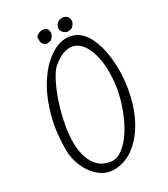

<svg xmlns="http://www.w3.org/2000/svg" viewBox="-226 -1053 1005 1147"><g transform="rotate(-30 277.0 -479.0)"><path d="M21.5 -247.1Q20.5 -370.1 46.9 -471.2Q73.2 -572.3 116.2 -647.5Q159.2 -722.7 212.4 -769Q265.6 -815.4 318.4 -828.1Q371.1 -840.8 418 -818.4Q464.8 -795.9 494.1 -733.4Q520.5 -677.7 530.3 -604Q540 -530.3 533.7 -451.7Q527.3 -373 504.9 -296.9Q482.4 -220.7 443.8 -158.7Q405.3 -96.7 351.6 -56.2Q297.9 -15.6 228.5 -8.8Q173.8 -5.9 134.8 -30.8Q95.7 -55.7 70.8 -93.3Q45.9 -130.9 33.7 -173.3Q21.5 -215.8 21.5 -247.1ZM228.5 -719.7Q211.9 -706.1 191.4 -671.9Q170.9 -637.7 151.4 -590.3Q131.8 -543 115.7 -487.3Q99.6 -431.6 90.3 -375Q81.1 -318.4 81.5 -264.6Q82 -210.9 96.7 -167.5Q111.3 -124 141.6 -95.2Q171.9 -66.4 222.7 -59.6Q261.7 -54.7 301.3 -85Q340.8 -115.2 374 -167Q407.2 -218.8 432.1 -284.7Q457 -350.6 468.8 -416Q478.5 -474.6 478.5 -530.8Q478.5 -586.9 467.8 -633.8Q457 -680.7 436.5 -714.8Q416 -749 385.7 -763.7Q355.5 -778.3 315.9 -769Q276.4 -759.8 228.5 -719.7ZM210.9 -906.2Q206.1 -921.9 218.8 -932.6Q231.4 -943.4 248.5 -945.8Q265.6 -948.2 280.3 -939.5Q294.9 -930.7 294.9 -906.2Q294.9 -900.4 291 -892.1Q287.1 -883.8 280.8 -876.5Q274.4 -869.1 267.1 -865.2Q259.8 -861.3 252.9 -864.3Q246.1 -859.4 237.8 -861.8Q229.5 -864.3 222.7 -870.6Q215.8 -877 212.4 -886.2Q209 -895.5 210.9 -906.2ZM345.7 -909.2Q348.6 -928.7 363.3 -939.5Q377.9 -950.2 394.5 -950.2Q411.1 -950.2 424.8 -939.5Q438.5 -928.7 438.5 -906.2Q438.5 -900.4 434.6 -892.1Q430.7 -883.8 424.3 -876.5Q418 -869.1 410.6 -865.2Q403.3 -861.3 396.5 -864.3Q389.6 -859.4 379.9 -862.3Q370.1 -865.2 361.8 -872.1Q353.5 -878.9 348.6 -888.7Q343.8 -898.4 345.7 -909.2Z"/></g></svg>

Font: Shadows Into Light Two
Style: Regular
Weight: 400
Designer: Kimberly Geswein
Foundry: Kimberly Geswein
Version: Version 1.003 2012